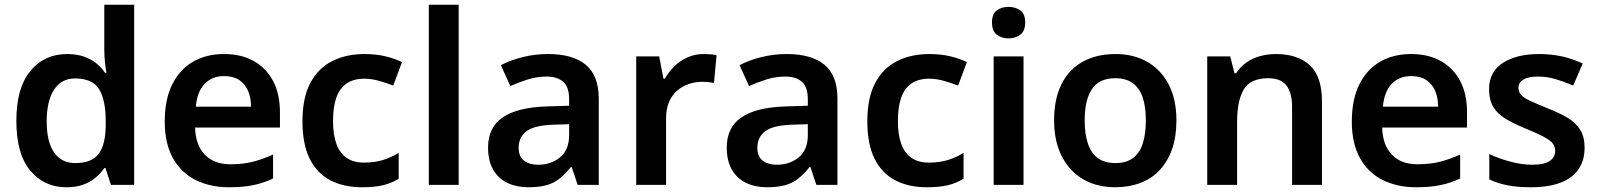

<svg xmlns="http://www.w3.org/2000/svg" viewBox="-20 -780 6745 810"><path d="M260 10Q166 10 107.5 -60.5Q49 -131 49 -270Q49 -409 108 -480.5Q167 -552 263 -552Q303 -552 333.5 -541.5Q364 -531 386 -513Q408 -495 423 -473H429Q426 -487 423 -516Q420 -545 420 -570V-760H546V0H448L425 -71H420Q405 -49 383 -30.5Q361 -12 331 -1Q301 10 260 10ZM298 -92Q368 -92 397 -132Q426 -172 426 -253V-269Q426 -357 398.5 -403Q371 -449 296 -449Q239 -449 208 -401.5Q177 -354 177 -268Q177 -182 208 -137Q239 -92 298 -92Z M925 -552Q998 -552 1050.5 -522.5Q1103 -493 1132 -438.5Q1161 -384 1161 -306V-242H803Q805 -168 844 -127.5Q883 -87 952 -87Q1005 -87 1046.5 -97.5Q1088 -108 1132 -128V-27Q1092 -8 1049 1Q1006 10 946 10Q867 10 805.5 -20.5Q744 -51 709.5 -113Q675 -175 675 -267Q675 -360 706.5 -423.5Q738 -487 794 -519.5Q850 -552 925 -552ZM925 -459Q875 -459 843.5 -426.5Q812 -394 806 -330H1039Q1039 -368 1026.5 -397Q1014 -426 989 -442.5Q964 -459 925 -459Z M1507 10Q1430 10 1373.5 -19.5Q1317 -49 1286.5 -110.5Q1256 -172 1256 -268Q1256 -368 1289.5 -430.5Q1323 -493 1382 -522.5Q1441 -552 1517 -552Q1568 -552 1608 -542Q1648 -532 1676 -518L1639 -419Q1608 -431 1577 -439.5Q1546 -448 1517 -448Q1472 -448 1442.5 -428Q1413 -408 1399 -368.5Q1385 -329 1385 -269Q1385 -211 1399.5 -172Q1414 -133 1443 -113.5Q1472 -94 1515 -94Q1561 -94 1596 -105Q1631 -116 1662 -135V-26Q1631 -7 1595.5 1.5Q1560 10 1507 10Z M1915 0H1789V-760H1915Z M2292 -552Q2397 -552 2451.5 -506.5Q2506 -461 2506 -364V0H2417L2392 -75H2388Q2365 -46 2340.5 -26.5Q2316 -7 2284.5 1.5Q2253 10 2208 10Q2160 10 2121.5 -8Q2083 -26 2061 -63.5Q2039 -101 2039 -158Q2039 -242 2100.5 -284.5Q2162 -327 2287 -331L2381 -334V-361Q2381 -413 2356 -435Q2331 -457 2286 -457Q2245 -457 2207 -445Q2169 -433 2133 -417L2093 -505Q2133 -526 2184.5 -539Q2236 -552 2292 -552ZM2315 -254Q2232 -251 2200 -225.5Q2168 -200 2168 -157Q2168 -119 2191 -102Q2214 -85 2250 -85Q2305 -85 2343 -116.5Q2381 -148 2381 -210V-256Z M2948 -552Q2960 -552 2976 -551Q2992 -550 3003 -547L2992 -430Q2983 -432 2968.5 -433.5Q2954 -435 2943 -435Q2913 -435 2885.5 -425.5Q2858 -416 2836.5 -397.5Q2815 -379 2802.5 -350Q2790 -321 2790 -281V0H2664V-542H2761L2779 -448H2785Q2801 -477 2825 -500.5Q2849 -524 2880.5 -538Q2912 -552 2948 -552Z M3299 -552Q3404 -552 3458.5 -506.5Q3513 -461 3513 -364V0H3424L3399 -75H3395Q3372 -46 3347.5 -26.5Q3323 -7 3291.5 1.5Q3260 10 3215 10Q3167 10 3128.5 -8Q3090 -26 3068 -63.5Q3046 -101 3046 -158Q3046 -242 3107.5 -284.5Q3169 -327 3294 -331L3388 -334V-361Q3388 -413 3363 -435Q3338 -457 3293 -457Q3252 -457 3214 -445Q3176 -433 3140 -417L3100 -505Q3140 -526 3191.5 -539Q3243 -552 3299 -552ZM3322 -254Q3239 -251 3207 -225.5Q3175 -200 3175 -157Q3175 -119 3198 -102Q3221 -85 3257 -85Q3312 -85 3350 -116.5Q3388 -148 3388 -210V-256Z M3890 10Q3813 10 3756.5 -19.5Q3700 -49 3669.5 -110.5Q3639 -172 3639 -268Q3639 -368 3672.5 -430.5Q3706 -493 3765 -522.5Q3824 -552 3900 -552Q3951 -552 3991 -542Q4031 -532 4059 -518L4022 -419Q3991 -431 3960 -439.5Q3929 -448 3900 -448Q3855 -448 3825.5 -428Q3796 -408 3782 -368.5Q3768 -329 3768 -269Q3768 -211 3782.5 -172Q3797 -133 3826 -113.5Q3855 -94 3898 -94Q3944 -94 3979 -105Q4014 -116 4045 -135V-26Q4014 -7 3978.5 1.5Q3943 10 3890 10Z M4298 -542V0H4172V-542ZM4235 -751Q4263 -751 4284 -736.5Q4305 -722 4305 -685Q4305 -649 4284 -633.5Q4263 -618 4235 -618Q4206 -618 4185.5 -633.5Q4165 -649 4165 -685Q4165 -722 4185.5 -736.5Q4206 -751 4235 -751Z M4943 -272Q4943 -204 4925 -152Q4907 -100 4873.5 -63.5Q4840 -27 4791.5 -8.5Q4743 10 4684 10Q4628 10 4581 -8.5Q4534 -27 4499.5 -63.5Q4465 -100 4446 -152Q4427 -204 4427 -272Q4427 -362 4458 -424.5Q4489 -487 4547.5 -519.5Q4606 -552 4686 -552Q4762 -552 4819.5 -519.5Q4877 -487 4910 -424.5Q4943 -362 4943 -272ZM4556 -272Q4556 -215 4569.5 -174.5Q4583 -134 4611.5 -113Q4640 -92 4685 -92Q4731 -92 4759.5 -113Q4788 -134 4801 -174.5Q4814 -215 4814 -272Q4814 -330 4800.5 -369.5Q4787 -409 4758.5 -429.5Q4730 -450 4685 -450Q4617 -450 4586.5 -404Q4556 -358 4556 -272Z M5363 -552Q5454 -552 5505.5 -505Q5557 -458 5557 -353V0H5431V-328Q5431 -389 5407 -419.5Q5383 -450 5331 -450Q5255 -450 5227 -402.5Q5199 -355 5199 -265V0H5073V-542H5170L5188 -471H5195Q5213 -499 5239 -517Q5265 -535 5297 -543.5Q5329 -552 5363 -552Z M5933 -552Q6006 -552 6058.5 -522.5Q6111 -493 6140 -438.5Q6169 -384 6169 -306V-242H5811Q5813 -168 5852 -127.5Q5891 -87 5960 -87Q6013 -87 6054.5 -97.5Q6096 -108 6140 -128V-27Q6100 -8 6057 1Q6014 10 5954 10Q5875 10 5813.5 -20.5Q5752 -51 5717.5 -113Q5683 -175 5683 -267Q5683 -360 5714.5 -423.5Q5746 -487 5802 -519.5Q5858 -552 5933 -552ZM5933 -459Q5883 -459 5851.5 -426.5Q5820 -394 5814 -330H6047Q6047 -368 6034.5 -397Q6022 -426 5997 -442.5Q5972 -459 5933 -459Z M6665 -157Q6665 -103 6639 -65.5Q6613 -28 6562.5 -9Q6512 10 6439 10Q6382 10 6341 2Q6300 -6 6263 -23V-130Q6303 -111 6352 -98Q6401 -85 6443 -85Q6495 -85 6518 -101Q6541 -117 6541 -144Q6541 -160 6532 -173Q6523 -186 6497 -200.5Q6471 -215 6418 -237Q6366 -258 6331.5 -279Q6297 -300 6279.5 -329.5Q6262 -359 6262 -404Q6262 -477 6320 -514.5Q6378 -552 6473 -552Q6523 -552 6567.5 -542.5Q6612 -533 6657 -512L6617 -419Q6580 -435 6543.5 -446Q6507 -457 6469 -457Q6428 -457 6407 -444.5Q6386 -432 6386 -410Q6386 -393 6396.5 -380.5Q6407 -368 6433.5 -355.5Q6460 -343 6509 -323Q6558 -304 6592.5 -283.5Q6627 -263 6646 -233Q6665 -203 6665 -157Z"/></svg>

Font: Noto Sans Devanagari SemiBold
Style: Regular
Weight: 600
Version: Version 2.003